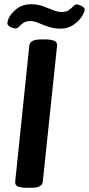

<svg xmlns="http://www.w3.org/2000/svg" viewBox="-20 -889 422 911"><path d="M266 -753Q236 -753 210 -762Q184 -771 162.5 -780Q141 -789 125 -789Q103 -789 91 -780.5Q79 -772 71 -763Q63 -754 54 -754Q42 -754 28.5 -761.5Q15 -769 15 -778Q15 -787 19 -797Q30 -825 59 -847Q88 -869 128 -869Q158 -869 184 -859.5Q210 -850 232 -841Q254 -832 273 -832Q294 -832 306.5 -841Q319 -850 327.5 -859Q336 -868 344 -868Q352 -868 367 -860.5Q382 -853 382 -843Q382 -837 377 -826Q363 -796 333.5 -774.5Q304 -753 266 -753ZM102 2Q86 2 68.5 -3Q51 -8 52 -26L119 -673Q122 -702 175 -702H201Q216 -702 233.5 -697Q251 -692 251 -674L183 -27Q181 2 128 2Z"/></svg>

Font: Asap SemiBold
Style: Italic
Weight: 600
Italic angle: -6°
Designer: Pablo Cosgaya
Foundry: Omnibus-Type
Version: Version 3.001; ttfautohint (v1.8.3)